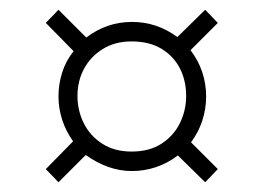

<svg xmlns="http://www.w3.org/2000/svg" viewBox="-20 -543 540 394"><path d="M100 -169 74 -196 130 -253Q115 -274 107.5 -297.5Q100 -321 100 -345Q100 -370 107.5 -394Q115 -418 131 -438L74 -496L100 -523L157 -466Q178 -482 201.5 -490Q225 -498 251 -498Q276 -498 299 -490.5Q322 -483 344 -467L401 -523L427 -496L371 -440Q387 -419 395 -395Q403 -371 403 -345Q403 -319 395 -295Q387 -271 372 -251L427 -196L401 -169L345 -224Q324 -208 300 -200Q276 -192 251 -192Q226 -192 202 -200.5Q178 -209 156 -225ZM250 -232Q287 -232 312 -248.5Q337 -265 349.5 -291Q362 -317 362 -346Q362 -377 349.5 -402Q337 -427 312 -442.5Q287 -458 250 -458Q216 -458 191 -442.5Q166 -427 152.5 -402Q139 -377 139 -346Q139 -316 152 -290Q165 -264 190 -248Q215 -232 250 -232Z"/></svg>

Font: Inconsolata Light
Style: Regular
Weight: 300
Designer: Raph Levien, Cyreal, Brenton Simpson
Foundry: Raph Levien, Cyreal, Google
Version: Version 3.001